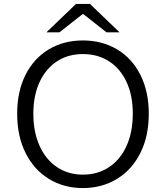

<svg xmlns="http://www.w3.org/2000/svg" viewBox="-20 -940 841 973"><path d="M67 -364Q67 -477 109.5 -561Q152 -645 227.5 -690Q303 -735 400 -735Q497 -735 573 -690Q649 -645 691.5 -560.5Q734 -476 734 -364Q734 -250 691.5 -165Q649 -80 573 -33.5Q497 13 400 13Q303 13 227.5 -33.5Q152 -80 109.5 -165Q67 -250 67 -364ZM653 -364Q653 -456 621.5 -524Q590 -592 533 -629Q476 -666 400 -666Q325 -666 268.5 -629Q212 -592 180.5 -524Q149 -456 149 -364Q149 -271 180.5 -201Q212 -131 269 -93Q326 -55 400 -55Q475 -55 532.5 -93Q590 -131 621.5 -201Q653 -271 653 -364ZM365 -920H436L586 -776H520L403 -868H398L281 -776H215Z"/></svg>

Font: Nebula Sans Book
Style: Regular
Weight: 400
Designer: Paul D. Hunt for Adobe (as Source Sans)
Foundry: Nebula Entertainment & Broadcasting LLC
Version: Version 1.010